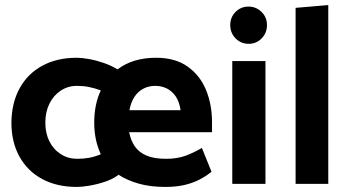

<svg xmlns="http://www.w3.org/2000/svg" viewBox="-20 -726 1381 758"><path d="M817 -204H490Q496 -172 512 -148.5Q528 -125 558 -112Q588 -99 636 -99Q679 -99 712 -111Q745 -123 777 -142L815 -48Q793 -30 766.5 -16.5Q740 -3 707.5 4.5Q675 12 633 12Q575 12 529.5 -0.5Q484 -13 448 -36Q426 -19 394.5 -8.5Q363 2 333 7Q303 12 283 12Q205 12 147 -19Q89 -50 57 -107.5Q25 -165 25 -242Q26 -320 57.5 -377.5Q89 -435 147 -466.5Q205 -498 283 -498Q303 -498 331 -493Q359 -488 389.5 -477.5Q420 -467 444 -452Q474 -475 512 -486.5Q550 -498 596 -498Q672 -498 721 -463Q770 -428 793.5 -370.5Q817 -313 817 -244ZM491 -291H693Q688 -324 674 -345Q660 -366 639 -376.5Q618 -387 593 -387Q567 -387 546 -376Q525 -365 511 -344Q497 -323 491 -291ZM159 -242Q159 -200 175 -168Q191 -136 220 -117.5Q249 -99 285 -99Q309 -99 331.5 -103Q354 -107 378 -117Q365 -145 358.5 -176Q352 -207 352 -242Q352 -278 358.5 -310Q365 -342 378 -369Q354 -378 331.5 -382.5Q309 -387 284 -387Q248 -387 219.5 -368Q191 -349 175 -316.5Q159 -284 159 -242Z M1028 0V-485H897V0ZM962 -553Q992 -553 1013 -574.5Q1034 -596 1034 -627Q1034 -658 1012.5 -679Q991 -700 961 -700Q931 -700 910 -679Q889 -658 889 -627Q889 -596 910 -574.5Q931 -553 962 -553Z M1276 0V-706L1147 -695V0Z"/></svg>

Font: Catamaran Thin
Style: Bold
Weight: 700
Version: Version 2.000